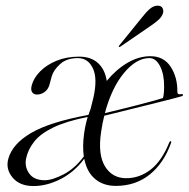

<svg xmlns="http://www.w3.org/2000/svg" viewBox="-20 -632 650 661"><path d="M8.5 -85Q22.5 -136.5 87 -174.2Q151.5 -212 284.5 -236.5Q288 -247 292 -257.5L301.5 -295.5Q316.5 -361.5 299.8 -396.8Q283 -432 248 -432Q209.5 -432 186.8 -411.2Q164 -390.5 158 -369L150.5 -341Q146 -324.5 133.8 -315.5Q121.5 -306.5 107.5 -306.5Q96 -306.5 90.5 -314.8Q85 -323 89.5 -339Q96 -363.5 118 -386Q140 -408.5 174.5 -422.8Q209 -437 252.5 -437Q293 -437 317.2 -415Q341.5 -393 347.5 -353.5Q379.5 -392.5 418.5 -415.5Q457.5 -438.5 498 -438.5Q544 -438.5 567.8 -401.8Q591.5 -365 590.5 -316Q590.5 -305 604 -308Q609 -309 610 -306Q611 -303 606.5 -301Q602.5 -299.5 581.2 -294Q560 -288.5 528.2 -280.5Q496.5 -272.5 461.2 -263.8Q426 -255 393.5 -247Q361 -239 339 -233.5Q332 -206.5 328 -177Q316.5 -100 341.5 -59.2Q366.5 -18.5 414.5 -18.5Q460.5 -18.5 498.8 -48.2Q537 -78 562.5 -141Q564.5 -146 567.5 -146Q571 -145.5 568.5 -139Q543.5 -69.5 495 -30.8Q446.5 8 378.5 8Q336 8 307.5 -15.8Q279 -39.5 270 -85.5Q237 -40.5 189.5 -16Q142 8.5 95 8.5Q48 8.5 23.5 -20.5Q-1 -49.5 8.5 -85ZM494 -432Q449.5 -432 407 -381Q364.5 -330 341 -242.5Q362.5 -247.5 391.5 -254.8Q420.5 -262 450.2 -269.5Q480 -277 504.2 -283.8Q528.5 -290.5 541 -294.5Q545 -308 545 -333.5Q545.5 -375.5 531.2 -403.8Q517 -432 494 -432ZM269.5 -172Q273.5 -201 282 -229.5Q207.5 -214.5 163.2 -193Q119 -171.5 97.8 -144.5Q76.5 -117.5 70 -87Q64 -58 80.5 -34.8Q97 -11.5 134 -11.5Q160 -11.5 199 -31.8Q238 -52 268.5 -93.5Q263.5 -128 269.5 -172ZM468 -571Q483 -590.5 496 -601.5Q509 -612.5 522 -612.5Q535 -612.5 539.2 -604.8Q543.5 -597 541.5 -588Q538 -575 526.2 -564.2Q514.5 -553.5 498 -542.5L394.5 -471.5Q390.5 -469 389 -471Q388 -472.5 391 -476Z"/></svg>

Font: Fraunces 144pt Light
Style: Italic
Weight: 300
Italic angle: -16°
Version: Version 1.000;[0bf87f6ff]